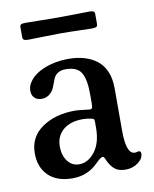

<svg xmlns="http://www.w3.org/2000/svg" viewBox="-72 -649 570 712"><g transform="rotate(-10 213.0 -292.5)"><path d="M187 -532.2Q161.1 -532.2 126 -531Q90.8 -529.8 73.2 -529.8Q61.5 -529.8 56.4 -532.5Q51.3 -535.2 51.3 -543.5V-580.6Q51.3 -588.4 56.2 -590.8Q61 -593.3 73.2 -593.3Q90.8 -593.3 126 -592.5Q161.1 -591.8 187 -591.8H197.3Q228 -591.8 261.7 -592.5Q295.4 -593.3 312 -593.3Q323.7 -593.3 328.4 -590.8Q333 -588.4 333 -580.6V-543.5Q333 -535.2 328.1 -532.5Q323.2 -529.8 312 -529.8Q295.4 -529.8 261.7 -531Q228 -532.2 197.3 -532.2ZM46.4 -341.8Q46.4 -359.9 57.1 -374.5Q74.7 -401.4 115.5 -417.7Q156.2 -434.1 204.6 -434.1Q237.8 -434.1 264.4 -426.5Q291 -418.9 312 -403.1Q333 -387.2 344.5 -360.4Q356 -333.5 356 -296.9V-136.7Q356 -49.8 387.7 -48.8Q391.6 -48.3 396.2 -49.8Q400.9 -51.3 402.3 -51.3Q411.6 -51.3 411.6 -41.5Q411.6 -22.9 391.6 -7.8Q371.6 7.3 344.2 7.3Q319.8 7.3 305.4 -3.4Q291 -14.2 280.3 -36.1Q275.9 -46.9 273.4 -50.5Q271 -54.2 268.1 -54.2Q260.7 -54.2 241.2 -34.7Q202.1 4.9 145.5 4.9Q86.9 4.9 54.7 -26.1Q22.5 -57.1 22.5 -110.8Q22.5 -171.9 72.3 -206.3Q122.1 -240.7 196.3 -240.7Q207.5 -240.7 228.3 -238Q249 -235.4 252.4 -235.4Q258.8 -235.4 260.7 -239.5Q262.7 -243.7 262.7 -257.3V-292.5Q262.7 -347.7 247.3 -372.8Q231.9 -397.9 189 -397.9Q158.7 -397.9 146 -376.5Q142.6 -371.1 137 -355Q131.3 -338.9 127 -331.1Q110.4 -305.2 83 -305.2Q66.4 -305.2 56.4 -314.9Q46.4 -324.7 46.4 -341.8ZM262.7 -164.6V-185.1Q262.7 -194.3 261 -196.8Q259.3 -199.2 249.5 -201.2Q234.9 -204.6 219.7 -204.6Q171.9 -204.6 145 -181.2Q118.2 -157.7 118.2 -119.6Q118.2 -86.4 134.5 -64.2Q150.9 -42 178.7 -42Q211.9 -42 237.3 -75Q262.7 -107.9 262.7 -164.6Z"/></g></svg>

Font: Cooper* Medium
Style: Regular
Weight: 500
Designer: Owen Earl
Foundry: indestructible type*
Version: Version 0.001